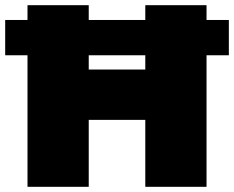

<svg xmlns="http://www.w3.org/2000/svg" viewBox="-29 -720 902 740"><path d="M531 -452V-700H767V0H531V-258H313V0H77V-700H313V-452ZM-9 -507V-643H853V-507Z"/></svg>

Font: Montserrat-Alt1 Black
Style: Regular
Weight: 900
Designer: Differentunic
Foundry: Differentunic
Version: Version 7.222